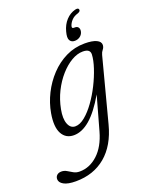

<svg xmlns="http://www.w3.org/2000/svg" viewBox="-234 -708 800 1035"><g transform="rotate(-20 165.5 -191.0)"><path d="M287.5 17Q258.5 128.5 189 186.8Q119.5 245 18 245Q-28 245 -51 232Q-74 219 -74 200Q-74 186 -64.5 177.2Q-55 168.5 -38.5 168.5Q-22.5 168.5 -8.5 177Q5.5 185.5 20.5 194Q35.5 202.5 55 202.5Q112.5 202.5 159.2 159.5Q206 116.5 228.5 36L282.5 -157Q233.5 -72.5 186.5 -32.2Q139.5 8 93 8Q46.5 8 25.2 -31.5Q4 -71 17 -146Q26.5 -201 52.5 -253Q78.5 -305 117.8 -346.8Q157 -388.5 207 -413Q257 -437.5 315 -437.5Q359 -437.5 382.2 -426.5Q405.5 -415.5 405 -396Q404 -382 395.5 -372Q387 -362 383 -347ZM74.5 -148Q64.5 -96.5 76.5 -65.5Q88.5 -34.5 116.5 -34.5Q143 -34.5 172.2 -58.5Q201.5 -82.5 229.2 -121Q257 -159.5 279.5 -204.5Q302 -249.5 316.2 -292.8Q330.5 -336 332 -368Q333.5 -400 291 -400Q259 -400 225.2 -380.2Q191.5 -360.5 160.8 -325.8Q130 -291 107.2 -245.5Q84.5 -200 74.5 -148ZM297 -536.5Q310 -536.5 316 -526.8Q322 -517 318 -502Q313.5 -486.5 300.5 -477.5Q287.5 -468.5 271 -468.5Q252 -468.5 243.2 -483Q234.5 -497.5 244 -532Q253.5 -568.5 276.2 -593.2Q299 -618 330 -626Q349 -630.5 351 -619Q353 -608 335.5 -602Q313 -595.5 299.2 -580.5Q285.5 -565.5 281 -549.5Q277.5 -536.5 289.5 -536.5Z"/></g></svg>

Font: Fraunces 144pt SuperSoft Light
Style: Italic
Weight: 300
Italic angle: -16°
Version: Version 1.000;[b76b70a41]